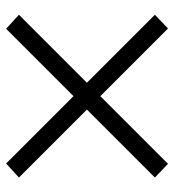

<svg xmlns="http://www.w3.org/2000/svg" viewBox="10 -572 583 644"><g transform="rotate(-90 302.0 -249.5)"><path d="M75 22 29 -22 257 -250 29 -478 76 -521 302 -295 528 -521 575 -478 347 -250 575 -22 529 22 302 -205Z"/></g></svg>

Font: Lil Grotesk
Style: Regular
Weight: 400
Designer: Bastien Sozeau
Foundry: NBR — Bastien Sozeau
Version: Version 4.002; ttfautohint (v1.8.4.7-5d5b)